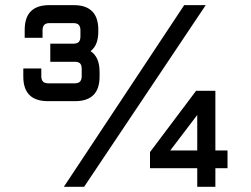

<svg xmlns="http://www.w3.org/2000/svg" viewBox="-20 -720 967 740"><path d="M226.1 0 689.9 -700.2H772.9L304.2 0ZM735.8 -370.1H810.1V-140.1H856.9V-71.8H810.1V0H740.2V-71.8H558.1V-133.8ZM740.2 -140.1V-276.9L636.2 -140.1ZM69.8 -456.1H139.2V-426.8Q139.2 -412.6 145.5 -405.8Q151.9 -398.9 166 -398.9H268.1Q282.2 -398.9 288.6 -405.8Q294.9 -412.6 294.9 -426.8V-454.1Q294.9 -469.2 288.6 -475.6Q282.2 -481.9 268.1 -481.9H173.8V-551.8H266.1Q278.8 -552.7 284.4 -559.3Q290 -565.9 290 -580.1V-603Q290 -617.2 283.7 -624Q277.3 -630.9 263.2 -630.9H170.9Q156.7 -630.9 150.4 -624Q144 -617.2 144 -603V-574.2H75.2V-605Q75.2 -700.2 169.9 -700.2H264.2Q358.9 -700.2 358.9 -605V-599.1Q358.9 -572.8 351.8 -554Q344.7 -535.2 329.1 -522.9Q346.2 -511.7 355 -491.9Q363.8 -472.2 363.8 -441.9V-424.8Q363.8 -330.1 269 -330.1H165Q69.8 -330.1 69.8 -424.8Z"/></svg>

Font: Aldrich [RUS by Daymarius]
Style: Regular
Weight: 400
Designer: Matthew Desmond
Foundry: Matthew Desmond
Version: Version 1.002 August 24, 2018